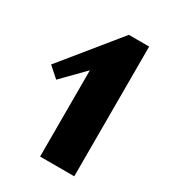

<svg xmlns="http://www.w3.org/2000/svg" viewBox="-133 -816 532 600"><g transform="rotate(30 132.5 -516.0)"><path d="M105.7 -282V-624.2L132.1 -620.2L29.1 -515.2L-8.3 -548.4L155.7 -750.1H229V-282Z"/></g></svg>

Font: Russolo 10pt ExtraLight
Style: Regular
Weight: 200
Designer: Micah Stupak-Hahn
Version: Version 1.000